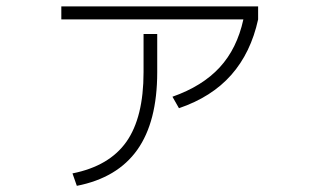

<svg xmlns="http://www.w3.org/2000/svg" viewBox="-20 -566 978 604"><path d="M431.6 -338.9V-459H474.6V-338.9Q474.6 -183.1 411.9 -94.7Q349.1 -6.3 221.7 18.6L208 -20.5Q323.7 -43.5 377.7 -120.1Q431.6 -196.8 431.6 -338.9ZM745.6 -504.9H172.9V-545.9H792V-504.9Q769 -399.9 707.5 -330.3Q646 -260.7 543 -225.6L522.5 -261.7Q616.7 -294.9 671.1 -354Q725.6 -413.1 745.6 -504.9Z"/></svg>

Font: Pretendard JP ExtraLight
Style: Regular
Weight: 200
Designer: Base glyphs from Inter by Rasmus Andersson; Hangeul glyphs from Noto Sans CJK(Source Han Sans) by Jang Soo-young and Kan
Foundry: Kil Hyung-jin
Version: Version 1.309